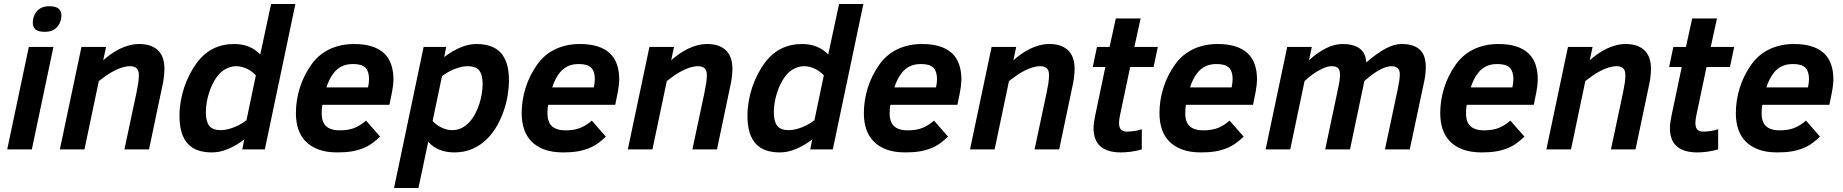

<svg xmlns="http://www.w3.org/2000/svg" viewBox="-20 -747 9214 960"><path d="M16.1 0 124 -512.2H247.1L139.2 0ZM144 -634.8Q144 -645 147.5 -658.9Q150.9 -672.9 159.9 -685.5Q168.9 -698.2 185.1 -707Q201.2 -715.8 226.1 -715.8Q259.3 -715.8 273.2 -703.6Q287.1 -691.4 287.1 -669.9Q287.1 -658.2 283.2 -643.8Q279.3 -629.4 269.8 -616.9Q260.3 -604.5 244.4 -596.2Q228.5 -587.9 204.1 -587.9Q187 -587.9 175.3 -591.1Q163.6 -594.2 156.7 -600.3Q149.9 -606.4 147 -615.2Q144 -624 144 -634.8Z M602.1 0 662.1 -282.2Q667.5 -308.6 670.9 -329.8Q674.3 -351.1 674.3 -372.1Q674.3 -395.5 662.8 -405.8Q651.4 -416 630.4 -416Q611.3 -416 591.1 -409.7Q570.8 -403.3 550.8 -393.1Q530.8 -382.8 511.5 -369.4Q492.2 -356 474.1 -341.8L402.3 0H279.3L387.2 -512.2H510.3L496.1 -445.8Q515.1 -462.4 536.1 -477.3Q557.1 -492.2 579.8 -503.2Q602.5 -514.2 626.7 -520.5Q650.9 -526.9 676.3 -526.9Q711.9 -526.9 736.1 -516.8Q760.3 -506.8 774.9 -490Q789.6 -473.1 795.9 -450.9Q802.2 -428.7 802.2 -404.8Q802.2 -382.3 799.3 -359.9Q796.4 -337.4 793 -323.2L725.1 0Z M877.4 -168Q877.4 -203.6 883.5 -239.7Q889.6 -275.9 901.1 -310.3Q912.6 -344.7 929.2 -376.7Q945.8 -408.7 966.3 -436Q1000 -480.5 1046.1 -503.7Q1092.3 -526.9 1151.4 -526.9Q1191.9 -526.9 1225.1 -513.2Q1258.3 -499.5 1281.2 -474.1L1335.4 -727.1H1457L1304.2 0H1191.4L1201.2 -49.8Q1161.6 -19.5 1120.6 -2.2Q1079.6 15.1 1040 15.1Q1001 15.1 970.7 4.9Q940.4 -5.4 919.7 -27.6Q898.9 -49.8 888.2 -84.5Q877.4 -119.1 877.4 -168ZM1063 -360.8Q1051.8 -345.2 1042 -325Q1032.2 -304.7 1024.9 -281.7Q1017.6 -258.8 1013.4 -234.1Q1009.3 -209.5 1009.3 -186Q1009.3 -139.6 1026.1 -117.9Q1043 -96.2 1084 -96.2Q1099.1 -96.2 1116.2 -100.1Q1133.3 -104 1150.1 -110.6Q1167 -117.2 1182.9 -126.5Q1198.7 -135.7 1212.4 -146L1259.3 -370.1Q1251.5 -378.9 1240.7 -387.2Q1230 -395.5 1217.3 -401.9Q1204.6 -408.2 1190.4 -412.1Q1176.3 -416 1161.1 -416Q1137.2 -416 1111.1 -403.6Q1085 -391.1 1063 -360.8Z M1592.3 -223.1Q1589.8 -211.9 1589.1 -200.9Q1588.4 -189.9 1588.4 -181.2Q1588.4 -135.7 1611.3 -115.5Q1634.3 -95.2 1678.2 -95.2Q1722.7 -95.2 1753.4 -107.9Q1784.2 -120.6 1810.1 -144L1880.4 -64Q1861.3 -45.4 1841.1 -30.8Q1820.8 -16.1 1795.7 -5.9Q1770.5 4.4 1739.3 9.8Q1708 15.1 1667.5 15.1Q1610.8 15.1 1571.3 0Q1531.7 -15.1 1506.8 -41.5Q1481.9 -67.9 1470.7 -103.5Q1459.5 -139.2 1459.5 -180.2Q1459.5 -245.1 1479 -307.6Q1498.5 -370.1 1538.1 -425.8Q1554.2 -448.2 1575.4 -466.8Q1596.7 -485.4 1623.3 -498.8Q1649.9 -512.2 1681.6 -519.5Q1713.4 -526.9 1750.5 -526.9Q1801.8 -526.9 1838.9 -515.1Q1876 -503.4 1900.1 -480.7Q1924.3 -458 1935.8 -424.8Q1947.3 -391.6 1947.3 -349.1Q1947.3 -338.4 1945.3 -321Q1943.4 -303.7 1940.4 -288.1L1927.2 -223.1ZM1820.3 -310.1Q1822.8 -322.3 1824 -332.3Q1825.2 -342.3 1825.2 -352.1Q1825.2 -389.6 1807.4 -408.2Q1789.6 -426.8 1745.1 -426.8Q1711.4 -426.8 1688.2 -415Q1665 -403.3 1648.4 -381.8Q1637.2 -367.7 1627.7 -348.6Q1618.2 -329.6 1612.3 -310.1Z M2072.3 192.9H1950.2L2098.1 -512.2H2210.9L2201.2 -461.9Q2240.7 -492.2 2281.7 -509.5Q2322.8 -526.9 2362.3 -526.9Q2401.4 -526.9 2431.6 -516.6Q2461.9 -506.3 2482.7 -484.4Q2503.4 -462.4 2514.2 -427.7Q2524.9 -393.1 2524.9 -344.2Q2524.9 -313.5 2519 -274.9Q2513.2 -236.3 2499.8 -196.3Q2486.3 -156.2 2465.1 -118.4Q2443.8 -80.6 2413.6 -50.8Q2383.3 -21 2342.8 -2.9Q2302.2 15.1 2251 15.1Q2210.4 15.1 2177 1.5Q2143.6 -12.2 2121.1 -38.1ZM2143.1 -142.1Q2150.9 -133.3 2161.6 -125Q2172.4 -116.7 2185.1 -110.4Q2197.8 -104 2211.9 -100.1Q2226.1 -96.2 2241.2 -96.2Q2267.1 -96.2 2288.3 -106.9Q2309.6 -117.7 2326.4 -136Q2343.3 -154.3 2355.7 -177.7Q2368.2 -201.2 2376.5 -226.8Q2384.8 -252.4 2388.9 -278.1Q2393.1 -303.7 2393.1 -326.2Q2393.1 -372.6 2376.2 -394.3Q2359.4 -416 2318.4 -416Q2302.7 -416 2285.9 -412.1Q2269 -408.2 2252.2 -401.6Q2235.4 -395 2219.5 -385.7Q2203.6 -376.5 2189.9 -366.2Z M2721.2 -223.1Q2718.8 -211.9 2718 -200.9Q2717.3 -189.9 2717.3 -181.2Q2717.3 -135.7 2740.2 -115.5Q2763.2 -95.2 2807.1 -95.2Q2851.6 -95.2 2882.3 -107.9Q2913.1 -120.6 2939 -144L3009.3 -64Q2990.2 -45.4 2970 -30.8Q2949.7 -16.1 2924.6 -5.9Q2899.4 4.4 2868.2 9.8Q2836.9 15.1 2796.4 15.1Q2739.7 15.1 2700.2 0Q2660.6 -15.1 2635.7 -41.5Q2610.8 -67.9 2599.6 -103.5Q2588.4 -139.2 2588.4 -180.2Q2588.4 -245.1 2607.9 -307.6Q2627.4 -370.1 2667 -425.8Q2683.1 -448.2 2704.3 -466.8Q2725.6 -485.4 2752.2 -498.8Q2778.8 -512.2 2810.5 -519.5Q2842.3 -526.9 2879.4 -526.9Q2930.7 -526.9 2967.8 -515.1Q3004.9 -503.4 3029.1 -480.7Q3053.2 -458 3064.7 -424.8Q3076.2 -391.6 3076.2 -349.1Q3076.2 -338.4 3074.2 -321Q3072.3 -303.7 3069.3 -288.1L3056.2 -223.1ZM2949.2 -310.1Q2951.7 -322.3 2952.9 -332.3Q2954.1 -342.3 2954.1 -352.1Q2954.1 -389.6 2936.3 -408.2Q2918.5 -426.8 2874 -426.8Q2840.3 -426.8 2817.1 -415Q2793.9 -403.3 2777.3 -381.8Q2766.1 -367.7 2756.6 -348.6Q2747.1 -329.6 2741.2 -310.1Z M3441.9 0 3502 -282.2Q3507.3 -308.6 3510.7 -329.8Q3514.2 -351.1 3514.2 -372.1Q3514.2 -395.5 3502.7 -405.8Q3491.2 -416 3470.2 -416Q3451.2 -416 3430.9 -409.7Q3410.6 -403.3 3390.6 -393.1Q3370.6 -382.8 3351.3 -369.4Q3332 -356 3314 -341.8L3242.2 0H3119.1L3227.1 -512.2H3350.1L3335.9 -445.8Q3355 -462.4 3376 -477.3Q3397 -492.2 3419.7 -503.2Q3442.4 -514.2 3466.6 -520.5Q3490.7 -526.9 3516.1 -526.9Q3551.8 -526.9 3575.9 -516.8Q3600.1 -506.8 3614.7 -490Q3629.4 -473.1 3635.7 -450.9Q3642.1 -428.7 3642.1 -404.8Q3642.1 -382.3 3639.2 -359.9Q3636.2 -337.4 3632.8 -323.2L3564.9 0Z M3717.3 -168Q3717.3 -203.6 3723.4 -239.7Q3729.5 -275.9 3741 -310.3Q3752.4 -344.7 3769 -376.7Q3785.6 -408.7 3806.2 -436Q3839.8 -480.5 3886 -503.7Q3932.1 -526.9 3991.2 -526.9Q4031.7 -526.9 4064.9 -513.2Q4098.1 -499.5 4121.1 -474.1L4175.3 -727.1H4296.9L4144 0H4031.2L4041 -49.8Q4001.5 -19.5 3960.4 -2.2Q3919.4 15.1 3879.9 15.1Q3840.8 15.1 3810.5 4.9Q3780.3 -5.4 3759.5 -27.6Q3738.8 -49.8 3728 -84.5Q3717.3 -119.1 3717.3 -168ZM3902.8 -360.8Q3891.6 -345.2 3881.8 -325Q3872.1 -304.7 3864.7 -281.7Q3857.4 -258.8 3853.3 -234.1Q3849.1 -209.5 3849.1 -186Q3849.1 -139.6 3866 -117.9Q3882.8 -96.2 3923.8 -96.2Q3939 -96.2 3956.1 -100.1Q3973.1 -104 3990 -110.6Q4006.8 -117.2 4022.7 -126.5Q4038.6 -135.7 4052.2 -146L4099.1 -370.1Q4091.3 -378.9 4080.6 -387.2Q4069.8 -395.5 4057.1 -401.9Q4044.4 -408.2 4030.3 -412.1Q4016.1 -416 4001 -416Q3977.1 -416 3950.9 -403.6Q3924.8 -391.1 3902.8 -360.8Z M4432.1 -223.1Q4429.7 -211.9 4429 -200.9Q4428.2 -189.9 4428.2 -181.2Q4428.2 -135.7 4451.2 -115.5Q4474.1 -95.2 4518.1 -95.2Q4562.5 -95.2 4593.3 -107.9Q4624 -120.6 4649.9 -144L4720.2 -64Q4701.2 -45.4 4680.9 -30.8Q4660.6 -16.1 4635.5 -5.9Q4610.4 4.4 4579.1 9.8Q4547.9 15.1 4507.3 15.1Q4450.7 15.1 4411.1 0Q4371.6 -15.1 4346.7 -41.5Q4321.8 -67.9 4310.5 -103.5Q4299.3 -139.2 4299.3 -180.2Q4299.3 -245.1 4318.8 -307.6Q4338.4 -370.1 4377.9 -425.8Q4394 -448.2 4415.3 -466.8Q4436.5 -485.4 4463.1 -498.8Q4489.7 -512.2 4521.5 -519.5Q4553.2 -526.9 4590.3 -526.9Q4641.6 -526.9 4678.7 -515.1Q4715.8 -503.4 4740 -480.7Q4764.2 -458 4775.6 -424.8Q4787.1 -391.6 4787.1 -349.1Q4787.1 -338.4 4785.2 -321Q4783.2 -303.7 4780.3 -288.1L4767.1 -223.1ZM4660.2 -310.1Q4662.6 -322.3 4663.8 -332.3Q4665 -342.3 4665 -352.1Q4665 -389.6 4647.2 -408.2Q4629.4 -426.8 4585 -426.8Q4551.3 -426.8 4528.1 -415Q4504.9 -403.3 4488.3 -381.8Q4477.1 -367.7 4467.5 -348.6Q4458 -329.6 4452.1 -310.1Z M5152.8 0 5212.9 -282.2Q5218.3 -308.6 5221.7 -329.8Q5225.1 -351.1 5225.1 -372.1Q5225.1 -395.5 5213.6 -405.8Q5202.1 -416 5181.2 -416Q5162.1 -416 5141.8 -409.7Q5121.6 -403.3 5101.6 -393.1Q5081.5 -382.8 5062.3 -369.4Q5043 -356 5024.9 -341.8L4953.1 0H4830.1L4938 -512.2H5061L5046.9 -445.8Q5065.9 -462.4 5086.9 -477.3Q5107.9 -492.2 5130.6 -503.2Q5153.3 -514.2 5177.5 -520.5Q5201.7 -526.9 5227.1 -526.9Q5262.7 -526.9 5286.9 -516.8Q5311 -506.8 5325.7 -490Q5340.3 -473.1 5346.7 -450.9Q5353 -428.7 5353 -404.8Q5353 -382.3 5350.1 -359.9Q5347.2 -337.4 5343.8 -323.2L5275.9 0Z M5689 0Q5665.5 7.3 5636.7 11.2Q5607.9 15.1 5585 15.1Q5548.3 15.1 5522.2 6.6Q5496.1 -2 5479.5 -17.8Q5462.9 -33.7 5455.3 -55.9Q5447.8 -78.1 5447.8 -106Q5447.8 -120.1 5450 -136Q5452.1 -151.9 5456.1 -169.9L5506.8 -412.1H5443.8L5464.8 -512.2H5527.8L5559.1 -654.8H5683.1L5651.9 -512.2H5769L5748 -412.1H5630.9L5580.1 -170.9Q5577.6 -159.7 5576.4 -150.1Q5575.2 -140.6 5575.2 -132.8Q5575.2 -107.9 5585.7 -98.4Q5596.2 -88.9 5612.8 -88.9Q5630.4 -88.9 5651.1 -91.8Q5671.9 -94.7 5689 -101.1Z M5910.2 -223.1Q5907.7 -211.9 5907 -200.9Q5906.2 -189.9 5906.2 -181.2Q5906.2 -135.7 5929.2 -115.5Q5952.1 -95.2 5996.1 -95.2Q6040.5 -95.2 6071.3 -107.9Q6102.1 -120.6 6127.9 -144L6198.2 -64Q6179.2 -45.4 6158.9 -30.8Q6138.7 -16.1 6113.5 -5.9Q6088.4 4.4 6057.1 9.8Q6025.9 15.1 5985.4 15.1Q5928.7 15.1 5889.2 0Q5849.6 -15.1 5824.7 -41.5Q5799.8 -67.9 5788.6 -103.5Q5777.3 -139.2 5777.3 -180.2Q5777.3 -245.1 5796.9 -307.6Q5816.4 -370.1 5856 -425.8Q5872.1 -448.2 5893.3 -466.8Q5914.6 -485.4 5941.2 -498.8Q5967.8 -512.2 5999.5 -519.5Q6031.2 -526.9 6068.4 -526.9Q6119.6 -526.9 6156.7 -515.1Q6193.8 -503.4 6218 -480.7Q6242.2 -458 6253.7 -424.8Q6265.1 -391.6 6265.1 -349.1Q6265.1 -338.4 6263.2 -321Q6261.2 -303.7 6258.3 -288.1L6245.1 -223.1ZM6138.2 -310.1Q6140.6 -322.3 6141.8 -332.3Q6143.1 -342.3 6143.1 -352.1Q6143.1 -389.6 6125.2 -408.2Q6107.4 -426.8 6063 -426.8Q6029.3 -426.8 6006.1 -415Q5982.9 -403.3 5966.3 -381.8Q5955.1 -367.7 5945.6 -348.6Q5936 -329.6 5930.2 -310.1Z M6904.8 0 6968.8 -301.8Q6974.1 -326.7 6976.6 -344.5Q6979 -362.3 6979 -375Q6979 -397 6967.8 -406.5Q6956.5 -416 6937 -416Q6922.9 -416 6906.2 -410.2Q6889.6 -404.3 6872.1 -394.3Q6854.5 -384.3 6836.7 -370.6Q6818.8 -356.9 6801.8 -341.8L6730 0H6606L6669.9 -301.8Q6675.3 -326.7 6677.7 -344Q6680.2 -361.3 6680.2 -368.2Q6680.2 -379.4 6678.7 -388.2Q6677.2 -397 6672.9 -403.3Q6668.5 -409.7 6660.2 -412.8Q6651.9 -416 6638.2 -416Q6622.6 -416 6605.2 -409.4Q6587.9 -402.8 6569.8 -392.3Q6551.8 -381.8 6534.7 -368.7Q6517.6 -355.5 6502.9 -341.8L6431.2 0H6308.1L6416 -512.2H6539.1L6524.9 -445.8Q6567.4 -484.4 6609.6 -505.6Q6651.9 -526.9 6693.8 -526.9Q6748.5 -526.9 6778.6 -504.4Q6808.6 -481.9 6811 -435.1Q6837.4 -457 6860.8 -474.1Q6884.3 -491.2 6905.8 -502.9Q6927.2 -514.6 6947.5 -520.8Q6967.8 -526.9 6987.8 -526.9Q7022.9 -526.9 7046.1 -518.3Q7069.3 -509.8 7083.3 -494.4Q7097.2 -479 7103 -458Q7108.9 -437 7108.9 -412.1Q7108.9 -394 7106.7 -373.8Q7104.5 -353.5 7099.1 -331.1L7028.8 0Z M7314 -223.1Q7311.5 -211.9 7310.8 -200.9Q7310.1 -189.9 7310.1 -181.2Q7310.1 -135.7 7333 -115.5Q7356 -95.2 7399.9 -95.2Q7444.3 -95.2 7475.1 -107.9Q7505.9 -120.6 7531.7 -144L7602.1 -64Q7583 -45.4 7562.7 -30.8Q7542.5 -16.1 7517.3 -5.9Q7492.2 4.4 7460.9 9.8Q7429.7 15.1 7389.2 15.1Q7332.5 15.1 7293 0Q7253.4 -15.1 7228.5 -41.5Q7203.6 -67.9 7192.4 -103.5Q7181.2 -139.2 7181.2 -180.2Q7181.2 -245.1 7200.7 -307.6Q7220.2 -370.1 7259.8 -425.8Q7275.9 -448.2 7297.1 -466.8Q7318.4 -485.4 7345 -498.8Q7371.6 -512.2 7403.3 -519.5Q7435.1 -526.9 7472.2 -526.9Q7523.4 -526.9 7560.5 -515.1Q7597.7 -503.4 7621.8 -480.7Q7646 -458 7657.5 -424.8Q7668.9 -391.6 7668.9 -349.1Q7668.9 -338.4 7667 -321Q7665 -303.7 7662.1 -288.1L7648.9 -223.1ZM7542 -310.1Q7544.4 -322.3 7545.7 -332.3Q7546.9 -342.3 7546.9 -352.1Q7546.9 -389.6 7529.1 -408.2Q7511.2 -426.8 7466.8 -426.8Q7433.1 -426.8 7409.9 -415Q7386.7 -403.3 7370.1 -381.8Q7358.9 -367.7 7349.4 -348.6Q7339.8 -329.6 7334 -310.1Z M8034.7 0 8094.7 -282.2Q8100.1 -308.6 8103.5 -329.8Q8106.9 -351.1 8106.9 -372.1Q8106.9 -395.5 8095.5 -405.8Q8084 -416 8063 -416Q8043.9 -416 8023.7 -409.7Q8003.4 -403.3 7983.4 -393.1Q7963.4 -382.8 7944.1 -369.4Q7924.8 -356 7906.7 -341.8L7835 0H7711.9L7819.8 -512.2H7942.9L7928.7 -445.8Q7947.8 -462.4 7968.8 -477.3Q7989.7 -492.2 8012.5 -503.2Q8035.2 -514.2 8059.3 -520.5Q8083.5 -526.9 8108.9 -526.9Q8144.5 -526.9 8168.7 -516.8Q8192.9 -506.8 8207.5 -490Q8222.2 -473.1 8228.5 -450.9Q8234.9 -428.7 8234.9 -404.8Q8234.9 -382.3 8231.9 -359.9Q8229 -337.4 8225.6 -323.2L8157.7 0Z M8570.8 0Q8547.4 7.3 8518.6 11.2Q8489.7 15.1 8466.8 15.1Q8430.2 15.1 8404.1 6.6Q8377.9 -2 8361.3 -17.8Q8344.7 -33.7 8337.2 -55.9Q8329.6 -78.1 8329.6 -106Q8329.6 -120.1 8331.8 -136Q8334 -151.9 8337.9 -169.9L8388.7 -412.1H8325.7L8346.7 -512.2H8409.7L8440.9 -654.8H8564.9L8533.7 -512.2H8650.9L8629.9 -412.1H8512.7L8461.9 -170.9Q8459.5 -159.7 8458.3 -150.1Q8457 -140.6 8457 -132.8Q8457 -107.9 8467.5 -98.4Q8478 -88.9 8494.6 -88.9Q8512.2 -88.9 8533 -91.8Q8553.7 -94.7 8570.8 -101.1Z M8792 -223.1Q8789.6 -211.9 8788.8 -200.9Q8788.1 -189.9 8788.1 -181.2Q8788.1 -135.7 8811 -115.5Q8834 -95.2 8877.9 -95.2Q8922.4 -95.2 8953.1 -107.9Q8983.9 -120.6 9009.8 -144L9080.1 -64Q9061 -45.4 9040.8 -30.8Q9020.5 -16.1 8995.4 -5.9Q8970.2 4.4 8939 9.8Q8907.7 15.1 8867.2 15.1Q8810.5 15.1 8771 0Q8731.4 -15.1 8706.5 -41.5Q8681.6 -67.9 8670.4 -103.5Q8659.2 -139.2 8659.2 -180.2Q8659.2 -245.1 8678.7 -307.6Q8698.2 -370.1 8737.8 -425.8Q8753.9 -448.2 8775.1 -466.8Q8796.4 -485.4 8823 -498.8Q8849.6 -512.2 8881.3 -519.5Q8913.1 -526.9 8950.2 -526.9Q9001.5 -526.9 9038.6 -515.1Q9075.7 -503.4 9099.9 -480.7Q9124 -458 9135.5 -424.8Q9147 -391.6 9147 -349.1Q9147 -338.4 9145 -321Q9143.1 -303.7 9140.1 -288.1L9127 -223.1ZM9020 -310.1Q9022.5 -322.3 9023.7 -332.3Q9024.9 -342.3 9024.9 -352.1Q9024.9 -389.6 9007.1 -408.2Q8989.3 -426.8 8944.8 -426.8Q8911.1 -426.8 8887.9 -415Q8864.7 -403.3 8848.1 -381.8Q8836.9 -367.7 8827.4 -348.6Q8817.9 -329.6 8812 -310.1Z"/></svg>

Font: Lorenzo Sans
Style: Bold Italic
Weight: 700
Italic angle: -12°
Foundry: Intel Corporation
Version: Version 1.00; ttfautohint (v1.5)